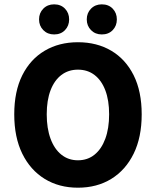

<svg xmlns="http://www.w3.org/2000/svg" viewBox="-20 -860 724 892"><path d="M342 12Q254.2 12 187.6 -28.9Q120.9 -69.9 83.5 -146.1Q46.2 -222.3 46.2 -328.9Q46.2 -435.4 83.5 -510.2Q120.9 -584.9 187.6 -624.3Q254.2 -663.8 342 -663.8Q430.3 -663.8 497 -624.3Q563.6 -584.9 601 -510.2Q638.3 -435.4 638.3 -328.9Q638.3 -222.3 601 -146.1Q563.6 -69.9 497 -28.9Q430.3 12 342 12ZM342 -115.3Q386.8 -115.3 419.2 -141.5Q451.7 -167.6 469.3 -215.7Q487 -263.7 487 -328.9Q487 -394 469.3 -440.4Q451.7 -486.7 419.2 -511.6Q386.8 -536.4 342 -536.4Q297.8 -536.4 265.1 -511.6Q232.4 -486.7 214.8 -440.4Q197.1 -394 197.1 -328.9Q197.1 -263.7 214.8 -215.7Q232.4 -167.6 265.1 -141.5Q297.8 -115.3 342 -115.3ZM231.3 -700Q201 -700 181.2 -720Q161.4 -740.1 161.4 -769.9Q161.4 -799.7 181.2 -819.8Q201 -839.8 231.3 -839.8Q262.6 -839.8 281.9 -819.8Q301.2 -799.7 301.2 -769.9Q301.2 -740.1 281.9 -720Q262.6 -700 231.3 -700ZM453 -700Q422.7 -700 402.9 -720Q383.1 -740.1 383.1 -769.9Q383.1 -799.7 402.9 -819.8Q422.7 -839.8 453 -839.8Q484.3 -839.8 503.6 -819.8Q522.9 -799.7 522.9 -769.9Q522.9 -740.1 503.6 -720Q484.3 -700 453 -700Z"/></svg>

Font: Source Sans 3 Variable
Style: Regular
Weight: 200
Designer: Paul D. Hunt
Foundry: Adobe Systems Incorporated
Version: Version 3.026